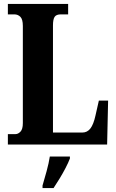

<svg xmlns="http://www.w3.org/2000/svg" viewBox="-20 -734 591 975"><path d="M20 0V-53H59Q72 -53 84 -65.5Q96 -78 96 -109V-602Q96 -636 83.5 -648.5Q71 -661 53 -661H20V-714H326V-661H289Q266 -661 257.5 -648.5Q249 -636 249 -605V-61H399Q423 -61 439 -81.5Q455 -102 465 -148L482 -223H529L524 0ZM196 208Q205 178 216.5 136Q228 94 233 61H335V71Q327 92 313 119Q299 146 282.5 173Q266 200 252 221H196Z"/></svg>

Font: Noto Serif Myanmar ExtraCondensed ExtraBold
Style: Regular
Weight: 800
Width: 2
Designer: Ben Mitchell and the Monotype Design Team
Foundry: Monotype Imaging Inc.
Version: Version 2.106; ttfautohint (v1.8.4.7-5d5b)